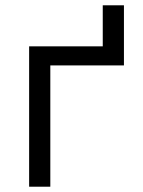

<svg xmlns="http://www.w3.org/2000/svg" viewBox="-20 -705 540 725"><path d="M90 0H170V-458H448V-685H368V-530H90Z"/></svg>

Font: Iosevka SS09
Style: Regular
Weight: 400
Monospace: yes
Designer: Belleve Invis
Foundry: Belleve Invis
Version: Version 5.2.1; ttfautohint (v1.8.3)